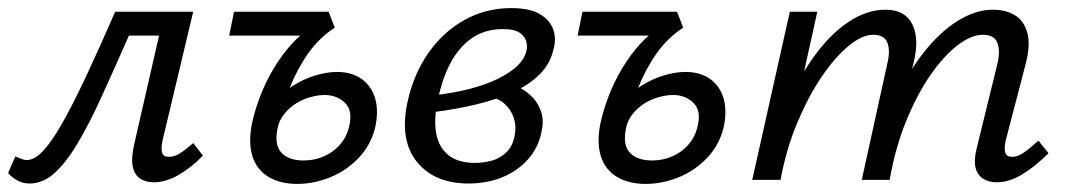

<svg xmlns="http://www.w3.org/2000/svg" viewBox="-36 -445 2640 475"><path d="M37 9Q20 9 5.5 0.5Q-9 -8 -16 -17L2 -58Q10 -55 17 -52Q24 -49 30 -49Q49 -49 70 -71Q91 -93 117 -138.5Q143 -184 175.5 -253Q208 -322 249 -416H401L388 -357H283Q246 -273 215 -205Q184 -137 155.5 -89.5Q127 -42 98.5 -16.5Q70 9 37 9ZM344 6Q325 6 311 -3Q297 -12 292.5 -32.5Q288 -53 296 -88L371 -416H442L366 -97Q362 -78 365 -67.5Q368 -57 382 -57Q396 -57 410.5 -66.5Q425 -76 442 -91L466 -60Q437 -30 405.5 -12Q374 6 344 6Z M699 10Q658 10 629 -7Q600 -24 589 -57Q578 -90 587 -138Q594 -171 607.5 -206.5Q621 -242 641 -275.5Q661 -309 685.5 -336Q710 -363 738 -379L793 -377Q754 -352 726.5 -313Q699 -274 680.5 -227Q662 -180 651 -129Q642 -87 660 -67.5Q678 -48 715 -48Q742 -48 765 -58Q788 -68 804.5 -86.5Q821 -105 827 -129Q838 -170 818 -190Q798 -210 767 -210Q752 -210 733 -205Q714 -200 697 -189.5Q680 -179 667.5 -163.5Q655 -148 651 -129L609 -133Q620 -166 641 -191Q662 -216 689 -233Q716 -250 744.5 -258.5Q773 -267 798 -267Q835 -267 859.5 -249Q884 -231 892.5 -200Q901 -169 892 -129Q881 -85 850.5 -53.5Q820 -22 780 -6Q740 10 699 10ZM531 -357 543 -416H777L792 -377L747 -357Z M1123 9Q1039 9 995.5 -44.5Q952 -98 972 -192Q987 -261 1023.5 -313.5Q1060 -366 1113 -395.5Q1166 -425 1229 -425Q1274 -425 1299 -410.5Q1324 -396 1332.5 -372.5Q1341 -349 1333 -322Q1325 -287 1299 -261Q1273 -235 1233 -217Q1193 -199 1143.5 -187Q1094 -175 1039 -168L1035 -209Q1134 -220 1195.5 -250Q1257 -280 1266 -318Q1269 -328 1266.5 -340.5Q1264 -353 1251 -363Q1238 -373 1208 -373Q1164 -373 1132 -351Q1100 -329 1079 -290Q1058 -251 1047 -197Q1037 -151 1043 -116Q1049 -81 1073 -61.5Q1097 -42 1139 -42Q1160 -42 1180.5 -47.5Q1201 -53 1216.5 -68Q1232 -83 1237 -108Q1242 -131 1235.5 -152Q1229 -173 1212.5 -188Q1196 -203 1169 -207L1220 -240Q1235 -236 1252.5 -226.5Q1270 -217 1283.5 -202Q1297 -187 1303.5 -166Q1310 -145 1303 -116Q1295 -78 1269 -49.5Q1243 -21 1205.5 -6Q1168 9 1123 9Z M1561 10Q1520 10 1491 -7Q1462 -24 1451 -57Q1440 -90 1449 -138Q1456 -171 1469.5 -206.5Q1483 -242 1503 -275.5Q1523 -309 1547.5 -336Q1572 -363 1600 -379L1655 -377Q1616 -352 1588.5 -313Q1561 -274 1542.5 -227Q1524 -180 1513 -129Q1504 -87 1522 -67.5Q1540 -48 1577 -48Q1604 -48 1627 -58Q1650 -68 1666.5 -86.5Q1683 -105 1689 -129Q1700 -170 1680 -190Q1660 -210 1629 -210Q1614 -210 1595 -205Q1576 -200 1559 -189.5Q1542 -179 1529.5 -163.5Q1517 -148 1513 -129L1471 -133Q1482 -166 1503 -191Q1524 -216 1551 -233Q1578 -250 1606.5 -258.5Q1635 -267 1660 -267Q1697 -267 1721.5 -249Q1746 -231 1754.5 -200Q1763 -169 1754 -129Q1743 -85 1712.5 -53.5Q1682 -22 1642 -6Q1602 10 1561 10ZM1393 -357 1405 -416H1639L1654 -377L1609 -357Z M2430 6Q2410 6 2396 -3Q2382 -12 2377.5 -30Q2373 -48 2380 -77L2431 -285Q2439 -316 2432 -337.5Q2425 -359 2395 -359Q2367 -359 2333 -333Q2299 -307 2266 -259.5Q2233 -212 2206 -146Q2179 -80 2165 0H2115Q2138 -102 2172 -181Q2206 -260 2247.5 -313Q2289 -366 2333.5 -393.5Q2378 -421 2420 -421Q2452 -421 2474.5 -407.5Q2497 -394 2505.5 -364Q2514 -334 2501 -285L2452 -97Q2448 -78 2451 -67.5Q2454 -57 2468 -57Q2482 -57 2497 -67.5Q2512 -78 2533 -97L2558 -66Q2524 -32 2492 -13Q2460 6 2430 6ZM1825 0 1918 -416H1986L1894 0ZM1850 0Q1870 -92 1902.5 -168.5Q1935 -245 1975.5 -302Q2016 -359 2062 -390Q2108 -421 2155 -421Q2203 -421 2221 -385Q2239 -349 2224 -289L2154 0H2096L2159 -287Q2167 -319 2159.5 -339Q2152 -359 2124 -359Q2097 -359 2063.5 -331.5Q2030 -304 1997 -255.5Q1964 -207 1936.5 -141.5Q1909 -76 1895 0Z"/></svg>

Font: Ysabeau Infant Medium
Style: Italic
Weight: 500
Italic angle: -12°
Designer: Christian Thalmann (Catharsis Fonts)
Version: Version 2.001;gftools[0.9.30]; featfreeze: ss01,ss02,lnum